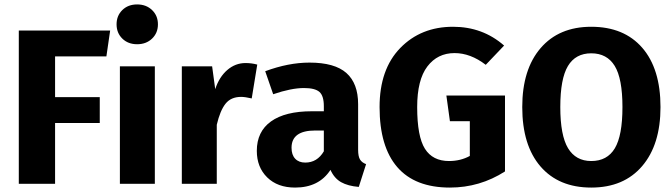

<svg xmlns="http://www.w3.org/2000/svg" viewBox="-20 -831 3039 868"><path d="M65 0V-693H478L461 -576H229V-392H431V-275H229V0Z M533 -785.5Q559 -811 600 -811Q641 -811 667.5 -785.5Q694 -760 694 -721Q694 -682 667.5 -656.5Q641 -631 600 -631Q559 -631 533 -656.5Q507 -682 507 -721Q507 -760 533 -785.5ZM680 -531V0H522V-531Z M1090 -546Q1118 -546 1143 -539L1118 -386Q1088 -393 1070 -393Q1024 -393 999.5 -362Q975 -331 960 -267V0H802V-531H939L953 -428Q971 -483 1007.5 -514.5Q1044 -546 1090 -546Z M1599 -154Q1599 -124 1607.5 -110Q1616 -96 1635 -89L1602 14Q1553 10 1522 -7.5Q1491 -25 1474 -63Q1422 17 1314 17Q1235 17 1188 -29Q1141 -75 1141 -149Q1141 -236 1205 -282Q1269 -328 1390 -328H1444V-351Q1444 -398 1424 -415.5Q1404 -433 1354 -433Q1297 -433 1215 -405L1179 -509Q1284 -548 1379 -548Q1493 -548 1546 -501Q1599 -454 1599 -360ZM1360 -96Q1414 -96 1444 -147V-241H1405Q1298 -241 1298 -163Q1298 -131 1314.5 -113.5Q1331 -96 1360 -96Z M2028 -710Q2162 -710 2259 -625L2176 -538Q2107 -591 2035 -591Q1958 -591 1912 -530.5Q1866 -470 1866 -347Q1866 -214 1901 -158.5Q1936 -103 2010 -103Q2062 -103 2104 -126V-283H2014L1998 -399H2263V-56Q2149 17 2014 17Q1856 17 1776 -75.5Q1696 -168 1696 -347Q1696 -518 1789.5 -614Q1883 -710 2028 -710Z M2653 -710Q2801 -710 2883.5 -615Q2966 -520 2966 -347Q2966 -177 2883 -80Q2800 17 2653 17Q2506 17 2423.5 -78.5Q2341 -174 2341 -347Q2341 -517 2424 -613.5Q2507 -710 2653 -710ZM2653 -103Q2725 -103 2759.5 -160.5Q2794 -218 2794 -347Q2794 -476 2759 -533Q2724 -590 2653 -590Q2582 -590 2547.5 -532.5Q2513 -475 2513 -347Q2513 -219 2548 -161Q2583 -103 2653 -103Z"/></svg>

Font: FiraGO
Style: Bold
Weight: 700
Designer: bBox Type
Foundry: bBox Type GmbH
Version: Version 1.001;PS 001.001;hotconv 1.0.88;makeotf.lib2.5.64775